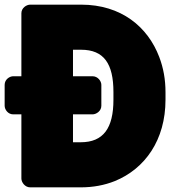

<svg xmlns="http://www.w3.org/2000/svg" viewBox="-52 -768 736 826"><path d="M40 0C40 16 55 38 78 38H295C348 38 397 29 442 11C572 -42 660 -166 660 -339V-371C660 -426 651 -476 633 -523C584 -652 470 -748 297 -748H78C62 -748 40 -734 40 -711V-440H5C-11 -440 -32 -426 -32 -403V-313C-32 -297 -18 -276 5 -276H40ZM436 -372V-339C436 -217 393 -156 295 -156H262V-276H346C362 -276 384 -290 384 -313V-403C384 -419 369 -440 346 -440H262V-554H297C395 -554 436 -494 436 -372Z"/></svg>

Font: Asimov Print
Style: E
Weight: 500
Designer: Google
Version: Version 2.000980; 2014